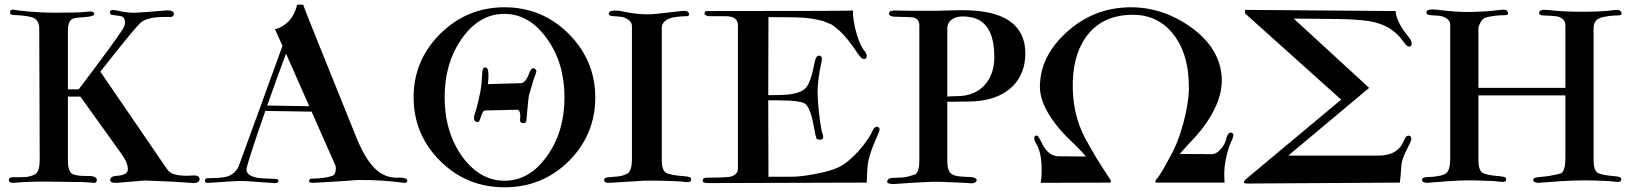

<svg xmlns="http://www.w3.org/2000/svg" viewBox="-20 -778 6943 817"><path d="M829 -17C829 -28 818 -33 796 -31C772 -29 749 -30 727 -35C711 -38 698 -47 689 -61L407 -473C503 -595 558 -662 572 -675C589 -696 626 -706 682 -706H708C715 -707 719 -711 720 -718C720 -730 708 -736 680 -733C621 -728 581 -725 558 -724C541 -723 521 -725 498 -729C475 -734 463 -736 460 -736C452 -736 448 -732 448 -725C448 -720 451 -716 456 -715L496 -709C507 -705 512 -696 512 -682C512 -672 508 -662 501 -652C478 -616 416 -531 315 -398H269V-650C269 -672 274 -687 284 -695C289 -699 299 -702 314 -703L349 -706C370 -708 381 -712 381 -719C380 -728 370 -731 350 -728C330 -725 286 -724 217 -724C165 -724 114 -727 63 -733L36 -737C27 -737 23 -734 23 -727C22 -718 28 -714 40 -714C75 -713 101 -709 118 -704C137 -697 147 -681 147 -658L149 -100C149 -69 144 -48 133 -39C124 -32 110 -28 93 -25C69 -24 49 -23 33 -24C23 -23 18 -20 18 -13C17 -4 25 1 37 0C91 -5 146 -6 201 -5C267 -4 308 -3 323 -4C344 -3 362 -1 377 0C387 1 392 -3 392 -12C392 -21 384 -27 367 -29C353 -29 339 -29 325 -30C307 -31 294 -34 286 -39C275 -47 269 -65 269 -93V-367H322L497 -123C515 -98 524 -77 524 -58C524 -41 509 -32 478 -30C459 -29 449 -23 449 -12C449 -3 457 1 477 0L596 -10C686 -7 756 -3 806 1C822 0 830 -6 829 -17Z M1707 -18C1699 -21 1688 -23 1673 -22C1648 -21 1624 -27 1602 -40C1563 -63 1527 -116 1494 -199C1344 -570 1269 -757 1270 -758H1244C1241 -741 1234 -725 1224 -708C1220 -701 1215 -695 1210 -689C1191 -670 1171 -658 1150 -654L1182 -583C1108 -379 1047 -210 998 -77C989 -51 971 -34 944 -26C930 -22 904 -20 865 -20C856 -20 852 -16 852 -9C852 -2 857 1 868 0C944 -5 988 -8 1000 -8C1017 -8 1042 -7 1073 -4L1146 1C1157 2 1164 -1 1165 -8C1166 -14 1160 -17 1146 -17C1107 -18 1082 -20 1071 -22C1042 -29 1028 -41 1029 -58C1031 -76 1058 -159 1109 -306L1306 -303L1408 -72C1409 -69 1409 -65 1409 -61C1409 -43 1403 -32 1392 -29C1371 -22 1342 -18 1307 -18C1299 -18 1295 -14 1295 -7C1295 -2 1301 0 1312 0C1389 -4 1453 -8 1502 -12C1567 -13 1633 -9 1699 0C1708 1 1713 -2 1713 -9C1713 -13 1711 -16 1707 -18ZM1117 -329C1142 -399 1168 -473 1197 -550L1296 -326Z M2205 -254C2214 -253 2219 -257 2220 -266C2225 -328 2229 -364 2231 -373C2244 -419 2254 -451 2261 -468C2264 -476 2262 -482 2255 -486C2240 -494 2234 -471 2226 -452C2217 -433 2206 -424 2195 -424L2056 -420C2059 -446 2059 -465 2057 -476C2056 -485 2052 -490 2046 -491C2037 -492 2033 -485 2032 -468C2031 -443 2029 -416 2024 -387C2013 -335 2004 -302 1999 -289C1995 -276 1996 -267 2003 -262C2012 -255 2019 -258 2023 -271C2030 -296 2037 -308 2044 -308L2179 -311C2191 -312 2196 -298 2193 -269C2192 -260 2196 -255 2205 -254ZM2127 19C2234 19 2325 -18 2400 -92C2475 -167 2513 -257 2513 -363C2513 -468 2475 -559 2400 -634C2325 -709 2234 -747 2127 -747C2020 -747 1929 -709 1853 -634C1778 -559 1740 -469 1740 -364C1740 -258 1778 -168 1853 -93C1929 -18 2020 19 2127 19ZM1872 -364C1872 -462 1897 -546 1946 -615C1995 -684 2055 -719 2126 -719C2197 -719 2257 -684 2307 -614C2357 -545 2382 -461 2382 -364C2382 -266 2357 -182 2307 -113C2258 -44 2198 -9 2127 -9C2056 -9 1996 -44 1946 -113C1897 -182 1872 -266 1872 -364Z M2921 -16C2921 -23 2912 -27 2893 -28C2852 -31 2826 -36 2814 -43C2802 -50 2796 -68 2796 -96V-660C2796 -674 2804 -686 2819 -695C2831 -702 2850 -706 2877 -708C2886 -709 2895 -709 2904 -709C2910 -710 2913 -713 2912 -718C2911 -730 2899 -734 2878 -731C2803 -722 2757 -717 2740 -717C2715 -717 2689 -719 2663 -723L2615 -732C2586 -735 2571 -731 2570 -720C2570 -713 2578 -709 2593 -709C2615 -708 2631 -706 2640 -702C2659 -693 2669 -682 2669 -668V-100C2669 -69 2663 -49 2652 -41C2641 -34 2627 -29 2608 -27C2572 -23 2551 -26 2551 -13C2550 -4 2558 1 2573 0L2719 -9C2763 -10 2809 -9 2857 -7C2878 -6 2894 -4 2904 -3C2915 -2 2921 -6 2921 -16Z M3718 -211C3725 -226 3724 -235 3715 -238C3706 -241 3699 -235 3692 -220C3686 -205 3673 -185 3654 -160C3628 -127 3600 -99 3569 -78C3544 -61 3505 -48 3450 -38C3409 -30 3375 -26 3350 -26C3273 -26 3239 -26 3250 -25L3249 -351H3293C3359 -351 3398 -345 3409 -334C3424 -319 3436 -284 3445 -229C3450 -201 3454 -187 3456 -186C3464 -184 3469 -183 3471 -183C3484 -186 3486 -195 3479 -212C3476 -221 3471 -247 3466 -290C3461 -333 3459 -366 3459 -389C3460 -426 3465 -469 3476 -516C3479 -531 3477 -539 3468 -541C3457 -543 3450 -533 3446 -511C3435 -452 3422 -416 3406 -401C3388 -384 3354 -375 3303 -374C3274 -373 3256 -373 3249 -373L3250 -705C3284 -705 3325 -705 3372 -704C3411 -703 3447 -698 3480 -689C3494 -684 3507 -679 3518 -674C3541 -660 3565 -637 3590 -606C3602 -591 3616 -571 3633 -546C3644 -530 3653 -524 3662 -528C3666 -530 3668 -534 3668 -540C3668 -547 3665 -555 3658 -562C3642 -582 3629 -615 3618 -661C3611 -696 3608 -720 3610 -733C3611 -732 3404 -731 2990 -731C2982 -732 2978 -728 2978 -721C2978 -714 2985 -710 2998 -709C2998 -709 3021 -709 3068 -709C3103 -709 3120 -696 3120 -669V-60C3120 -45 3111 -34 3092 -27C3083 -24 3048 -22 2987 -22C2976 -22 2970 -18 2970 -9C2970 -2 2977 1 2991 1L3668 -1C3670 -45 3671 -70 3672 -76C3675 -98 3683 -125 3695 -157L3718 -211Z M4343 -551C4343 -616 4317 -665 4264 -696C4227 -718 4174 -731 4105 -734C4089 -735 4066 -735 4037 -734C3998 -733 3971 -732 3957 -732C3870 -732 3819 -732 3805 -733C3777 -735 3763 -731 3763 -722C3762 -713 3770 -708 3785 -707C3834 -706 3860 -705 3865 -704C3883 -700 3892 -689 3892 -670V-95C3892 -64 3886 -44 3875 -36C3854 -29 3836 -24 3823 -23C3804 -22 3789 -21 3778 -21C3763 -20 3756 -15 3755 -5C3755 3 3770 6 3785 5C3852 0 3903 -3 3939 -4C3962 -5 4003 -4 4062 -1C4089 0 4106 1 4113 2C4124 3 4136 -4 4136 -11C4136 -19 4126 -24 4105 -25C4078 -26 4045 -26 4029 -38C4017 -46 4011 -64 4011 -91V-345C4081 -345 4127 -346 4150 -349C4267 -364 4343 -435 4343 -551ZM4211 -535C4211 -436 4151 -369 4054 -369C4038 -369 4024 -368 4011 -367V-656C4011 -692 4043 -715 4103 -706C4175 -697 4211 -640 4211 -535Z M5221 -213C5210 -217 5202 -206 5196 -181C5193 -169 5186 -157 5176 -145C5163 -130 5150 -122 5137 -122L5000 -123L5024 -150L5071 -201C5102 -236 5126 -271 5144 -306C5169 -354 5180 -399 5179 -442C5176 -527 5133 -601 5048 -662C4968 -719 4881 -748 4788 -747C4687 -746 4598 -712 4521 -643C4444 -574 4405 -496 4405 -408C4405 -372 4418 -333 4443 -292C4461 -262 4485 -231 4515 -200C4548 -168 4582 -136 4601 -112L4483 -113C4456 -114 4434 -130 4417 -162C4405 -187 4397 -200 4393 -201C4385 -202 4381 -198 4381 -189C4381 -183 4384 -175 4390 -165C4403 -144 4410 -114 4412 -76C4413 -41 4412 -16 4408 0L4706 -1L4707 -10C4660 -81 4628 -133 4611 -166C4570 -233 4548 -309 4545 -394C4542 -487 4560 -562 4600 -619C4643 -680 4706 -712 4789 -715C4872 -718 4937 -686 4984 -617C5021 -563 5039 -492 5039 -404C5039 -363 5031 -314 5016 -256C4999 -194 4979 -144 4956 -106C4932 -59 4912 -27 4897 -10V-1H5191C5189 -24 5189 -46 5191 -68C5196 -109 5205 -144 5218 -173C5225 -187 5228 -197 5228 -203C5228 -208 5226 -212 5221 -213Z M5981 -581C5985 -583 5987 -587 5987 -593C5987 -600 5984 -608 5978 -615C5963 -634 5950 -651 5941 -667C5926 -692 5919 -714 5919 -731L5278 -736V-721L5687 -354L5288 -21C5278 -13 5273 -7 5273 -3C5273 1 5277 3 5286 3L5937 -1C5940 -31 5942 -55 5943 -74C5945 -90 5950 -108 5959 -127L5981 -172C5988 -187 5987 -197 5978 -200C5969 -203 5961 -197 5955 -182C5938 -138 5902 -116 5847 -116H5462L5806 -404L5485 -699L5677 -697C5748 -696 5799 -691 5830 -683C5883 -670 5924 -642 5953 -599C5964 -583 5973 -577 5981 -581Z M6880 -721C6879 -733 6869 -738 6848 -735C6813 -730 6766 -728 6709 -728C6661 -728 6615 -730 6572 -735C6544 -738 6530 -735 6529 -724C6529 -716 6536 -712 6551 -712C6586 -711 6607 -709 6614 -706C6632 -699 6641 -688 6641 -672V-404H6271V-658C6271 -670 6285 -694 6293 -699C6302 -705 6326 -710 6364 -713C6373 -713 6381 -713 6389 -714C6395 -715 6398 -717 6397 -722C6396 -735 6386 -739 6365 -736C6322 -730 6273 -727 6218 -727C6190 -727 6148 -730 6092 -737C6064 -740 6050 -736 6050 -725C6049 -718 6056 -714 6071 -713C6098 -712 6115 -710 6124 -706C6142 -698 6151 -687 6151 -672V-101C6151 -70 6145 -50 6134 -41C6121 -31 6092 -25 6047 -24C6037 -23 6032 -20 6031 -13C6031 -5 6039 0 6052 0C6120 -6 6169 -9 6199 -10C6240 -11 6283 -10 6328 -8L6373 -4C6384 -3 6389 -7 6389 -16C6389 -23 6380 -27 6363 -28C6324 -31 6299 -36 6288 -43C6277 -50 6271 -68 6271 -97V-372H6641V-101C6641 -70 6635 -50 6624 -41C6546 -18 6506 -31 6504 -13C6504 -5 6512 0 6525 0C6590 -5 6644 -9 6689 -10C6729 -11 6772 -10 6818 -8L6862 -4C6873 -3 6879 -7 6879 -16C6879 -23 6870 -27 6853 -28C6814 -31 6789 -36 6778 -43C6767 -50 6761 -68 6761 -97V-658C6761 -677 6768 -691 6783 -699C6793 -705 6815 -709 6848 -712C6856 -712 6864 -712 6872 -713C6878 -714 6881 -716 6880 -721Z"/></svg>

Font: GFS Fleischman
Style: Regular
Weight: 400
Designer: George Matthiopoulos
Foundry: George Matthiopoulos
Version: Version 1.0